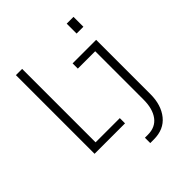

<svg xmlns="http://www.w3.org/2000/svg" viewBox="-241 -855 1208 1208"><g transform="rotate(-45 362.5 -251.5)"><path d="M554 -703H614.5V-615H554ZM99 0V-700H154.5V-46.5H370V0ZM394.5 200V152.5H421Q488 152.5 523 105.5Q558 58.5 558 -23V-453.5H403.5V-500H613V-17Q613 79.5 564.5 139.8Q516 200 426.5 200Z"/></g></svg>

Font: Trispace SemiCondensed ExtraLight
Style: Regular
Weight: 200
Width: 4
Designer: Tyler Finck
Foundry: Etcetera Type Company
Version: Version 1.210; ttfautohint (v1.8.3)